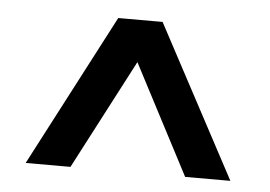

<svg xmlns="http://www.w3.org/2000/svg" viewBox="-35 -704 601 427"><g transform="rotate(5 265.0 -490.5)"><path d="M392 -321 264 -566 136 -321H36L213 -660H312L493 -321Z"/></g></svg>

Font: TitilliumText22L Lt
Style: Medium
Weight: 500
Designer: Campivisivi
Foundry: Campivisivi
Version: 1.000